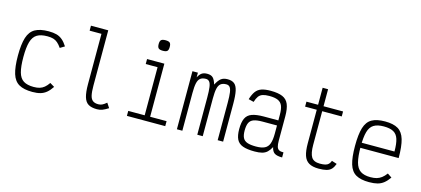

<svg xmlns="http://www.w3.org/2000/svg" viewBox="-65 -1407 4331 1974"><g transform="rotate(15 2100.0 -420.0)"><path d="M318 14Q227 14 175 -16Q123 -46 101 -117Q79 -188 79 -309Q79 -431 101.5 -501.5Q124 -572 177 -602Q230 -632 322 -632Q371 -632 405.5 -622.5Q440 -613 468 -589.5Q496 -566 522 -525L474 -496Q452 -528 431 -546Q410 -564 384.5 -571.5Q359 -579 322 -579Q251 -579 211 -554Q171 -529 154 -470.5Q137 -412 137 -309Q137 -207 153.5 -148Q170 -89 209.5 -64Q249 -39 318 -39Q355 -39 381.5 -47Q408 -55 430 -73Q452 -91 474 -123L522 -94Q495 -53 466.5 -29.5Q438 -6 403 4Q368 14 318 14Z M1006 14Q947 14 913.5 -6.5Q880 -27 865.5 -76.5Q851 -126 851 -211V-747H725V-800H909V-211Q909 -146 917.5 -108.5Q926 -71 947.5 -55Q969 -39 1006 -39Q1028 -39 1046.5 -47.5Q1065 -56 1092 -79L1125 -29Q1087 -5 1061.5 4.5Q1036 14 1006 14Z M1497 0V-601L1533 -565H1371V-618H1555V0ZM1322 0V-53H1730V0ZM1505 -742Q1472 -742 1459 -754Q1446 -766 1446 -798Q1446 -830 1459 -842Q1472 -854 1505 -854Q1539 -854 1551.5 -842Q1564 -830 1564 -798Q1564 -766 1551.5 -754Q1539 -742 1505 -742Z M1854 0V-618H1912V-568Q1931 -604 1952.5 -618Q1974 -632 2009 -632Q2049 -632 2069.5 -612.5Q2090 -593 2105 -543Q2131 -593 2157 -612.5Q2183 -632 2226 -632Q2272 -632 2298 -611Q2324 -590 2335 -540Q2346 -490 2346 -402V0H2288V-402Q2288 -469 2282.5 -507.5Q2277 -546 2263.5 -562Q2250 -578 2226 -578Q2189 -578 2167.5 -561.5Q2146 -545 2137.5 -507Q2129 -469 2129 -402V0H2071V-396Q2071 -465 2065.5 -505Q2060 -545 2046 -561.5Q2032 -578 2009 -578Q1972 -578 1950.5 -561.5Q1929 -545 1920.5 -507Q1912 -469 1912 -402V0Z M2684 14Q2604 14 2557.5 -3Q2511 -20 2491.5 -60Q2472 -100 2472 -168Q2472 -241 2491.5 -282.5Q2511 -324 2557.5 -341Q2604 -358 2684 -358H2838V-417Q2838 -479 2824 -513Q2810 -547 2776.5 -562Q2743 -577 2684 -577Q2641 -577 2614 -568Q2587 -559 2571 -537Q2555 -515 2543 -476L2487 -490Q2503 -543 2526 -574.5Q2549 -606 2587 -619Q2625 -632 2684 -632Q2764 -632 2810.5 -612Q2857 -592 2876.5 -545Q2896 -498 2896 -417V-158Q2896 -117 2903 -94Q2910 -71 2927.5 -62Q2945 -53 2974 -54V0Q2919 0 2893 -16.5Q2867 -33 2857 -79Q2839 -45 2817 -24Q2795 -3 2763 5.5Q2731 14 2684 14ZM2684 -39Q2743 -39 2776.5 -55.5Q2810 -72 2824 -111Q2838 -150 2838 -218V-304H2684Q2625 -304 2591.5 -292Q2558 -280 2544 -250.5Q2530 -221 2530 -168Q2530 -119 2544 -91Q2558 -63 2591.5 -51Q2625 -39 2684 -39Z M3365 14Q3300 14 3261.5 -8.5Q3223 -31 3207 -80Q3191 -129 3191 -208V-566H3067V-619H3191V-800H3249V-619H3457V-566H3249V-208Q3249 -118 3274 -78.5Q3299 -39 3365 -39Q3400 -39 3422 -44.5Q3444 -50 3457 -63.5Q3470 -77 3478 -99L3533 -81Q3520 -45 3500.5 -24Q3481 -3 3448.5 5.5Q3416 14 3365 14Z M3902 14Q3813 14 3761.5 -15.5Q3710 -45 3688.5 -116Q3667 -187 3667 -309Q3667 -432 3688.5 -502.5Q3710 -573 3761.5 -602.5Q3813 -632 3902 -632Q3991 -632 4041 -602Q4091 -572 4112 -500.5Q4133 -429 4133 -304H3696V-358H4074Q4074 -442 4058.5 -490Q4043 -538 4005.5 -558.5Q3968 -579 3902 -579Q3835 -579 3796 -555Q3757 -531 3741 -474Q3725 -417 3725 -318Q3725 -213 3741 -152Q3757 -91 3796 -65Q3835 -39 3902 -39Q3941 -39 3968.5 -47Q3996 -55 4019.5 -72.5Q4043 -90 4067 -122L4113 -91Q4085 -51 4056 -28Q4027 -5 3990.5 4.5Q3954 14 3902 14Z"/></g></svg>

Font: Victor Mono Thin ExtraLight
Style: Regular
Weight: 250
Monospace: yes
Version: Version 1.561;gftools[0.9.30]